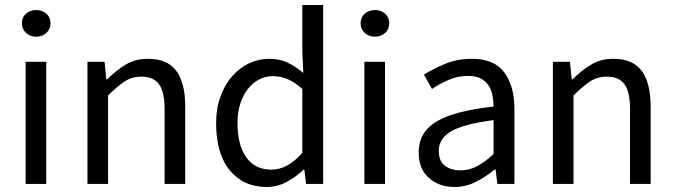

<svg xmlns="http://www.w3.org/2000/svg" viewBox="-20 -732 2685 764"><path d="M82 0V-486H164V0ZM124 -586Q100 -586 83.5 -601Q67 -616 67 -639Q67 -663 83.5 -677.5Q100 -692 124 -692Q148 -692 164.5 -677.5Q181 -663 181 -639Q181 -616 164.5 -601Q148 -586 124 -586Z M328 0V-486H396L403 -416H406Q441 -451 479.5 -474.5Q518 -498 569 -498Q646 -498 681.5 -450Q717 -402 717 -308V0H635V-297Q635 -366 613 -396.5Q591 -427 543 -427Q505 -427 476 -408Q447 -389 410 -352V0Z M1041 12Q949 12 894.5 -54Q840 -120 840 -242Q840 -301 857.5 -348.5Q875 -396 904 -429Q933 -462 971 -480Q1009 -498 1051 -498Q1093 -498 1124 -483Q1155 -468 1187 -442L1183 -525V-712H1266V0H1198L1191 -57H1188Q1159 -29 1121.5 -8.5Q1084 12 1041 12ZM1059 -57Q1093 -57 1123 -73.5Q1153 -90 1183 -124V-378Q1152 -406 1123.5 -417.5Q1095 -429 1065 -429Q1036 -429 1010.5 -415.5Q985 -402 966 -377.5Q947 -353 936 -319Q925 -285 925 -243Q925 -155 960 -106Q995 -57 1059 -57Z M1430 0V-486H1512V0ZM1472 -586Q1448 -586 1431.5 -601Q1415 -616 1415 -639Q1415 -663 1431.5 -677.5Q1448 -692 1472 -692Q1496 -692 1512.5 -677.5Q1529 -663 1529 -639Q1529 -616 1512.5 -601Q1496 -586 1472 -586Z M1788 12Q1727 12 1686.5 -24Q1646 -60 1646 -126Q1646 -206 1717 -248.5Q1788 -291 1944 -308Q1944 -331 1939.5 -353Q1935 -375 1924 -392Q1913 -409 1893.5 -419.5Q1874 -430 1844 -430Q1802 -430 1765 -414Q1728 -398 1699 -378L1667 -435Q1701 -457 1750 -477.5Q1799 -498 1858 -498Q1947 -498 1987 -443.5Q2027 -389 2027 -298V0H1959L1952 -58H1949Q1914 -29 1874 -8.5Q1834 12 1788 12ZM1812 -54Q1847 -54 1878 -70.5Q1909 -87 1944 -119V-254Q1883 -246 1841.5 -235Q1800 -224 1774.5 -209Q1749 -194 1737.5 -174.5Q1726 -155 1726 -132Q1726 -90 1751 -72Q1776 -54 1812 -54Z M2180 0V-486H2248L2255 -416H2258Q2293 -451 2331.5 -474.5Q2370 -498 2421 -498Q2498 -498 2533.5 -450Q2569 -402 2569 -308V0H2487V-297Q2487 -366 2465 -396.5Q2443 -427 2395 -427Q2357 -427 2328 -408Q2299 -389 2262 -352V0Z"/></svg>

Font: CV Source Sans
Style: Regular
Weight: 400
Designer: Paul D. Hunt
Foundry: Adobe Systems Incorporated
Version: Version 3.001